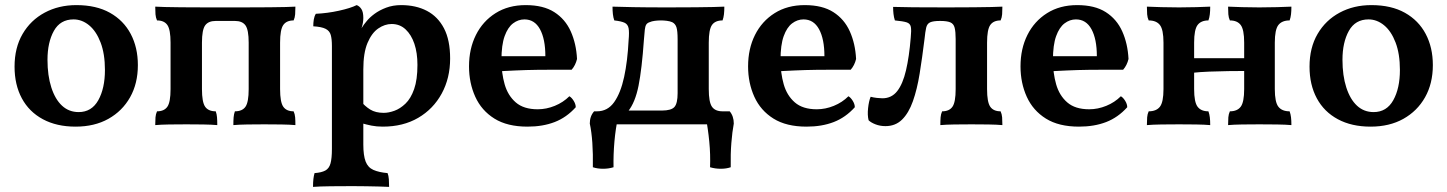

<svg xmlns="http://www.w3.org/2000/svg" viewBox="-20 -487 5668 752"><path d="M276 9Q202 9 148 -20Q94 -49 65.5 -102Q37 -155 37 -226Q37 -300 68.5 -354Q100 -408 155 -437.5Q210 -467 279 -467Q357 -467 410.5 -437Q464 -407 492 -354Q520 -301 520 -232Q520 -160 489.5 -106Q459 -52 404.5 -21.5Q350 9 276 9ZM288 -48Q339 -48 365 -94.5Q391 -141 391 -213Q391 -276 374 -320.5Q357 -365 329 -388Q301 -411 268 -411Q216 -411 191 -366Q166 -321 166 -253Q166 -191 181 -144.5Q196 -98 223 -73Q250 -48 288 -48Z M588 3Q588 -15 589 -27.5Q590 -40 595 -51Q623 -51 635.5 -69Q648 -87 648 -138V-320Q648 -371 635.5 -389Q623 -407 595 -407Q590 -418 589 -431Q588 -444 588 -461Q603 -460 626 -459.5Q649 -459 689 -458.5Q729 -458 793 -458H928Q995 -458 1035.5 -458.5Q1076 -459 1099.5 -459.5Q1123 -460 1137 -461Q1137 -444 1136 -431Q1135 -418 1130 -407Q1102 -407 1089.5 -389Q1077 -371 1077 -320V-138Q1077 -87 1089.5 -69Q1102 -51 1130 -51Q1135 -40 1136 -27.5Q1137 -15 1137 3Q1115 1 1082.5 0.5Q1050 0 1015 0Q981 0 948.5 0.5Q916 1 894 3Q894 -15 895 -27.5Q896 -40 900 -51Q929 -51 941.5 -69Q954 -87 954 -138V-320Q954 -370 941.5 -387.5Q929 -405 900 -405H825Q796 -405 783.5 -387.5Q771 -370 771 -320V-138Q771 -87 783.5 -69Q796 -51 825 -51Q829 -40 830 -27.5Q831 -15 831 3Q809 1 776.5 0.5Q744 0 710 0Q675 0 642.5 0.5Q610 1 588 3Z M1206 245Q1206 227 1207.5 214Q1209 201 1212 191Q1239 189 1254 181Q1269 173 1274.5 153Q1280 133 1280 96V-307Q1280 -334 1275.5 -350Q1271 -366 1255.5 -374Q1240 -382 1207 -384Q1207 -398 1209 -410.5Q1211 -423 1217 -433Q1262 -435 1307.5 -445Q1353 -455 1377 -467Q1388 -463 1395.5 -451.5Q1403 -440 1403 -417Q1403 -399 1397 -380Q1391 -361 1381 -332L1403 -312V79Q1403 122 1412 145.5Q1421 169 1442.5 178.5Q1464 188 1498 191Q1502 201 1503 215Q1504 229 1504 245Q1488 244 1464.5 243.5Q1441 243 1414.5 242.5Q1388 242 1361 242Q1320 242 1275.5 242.5Q1231 243 1206 245ZM1479 9Q1455 9 1435 5Q1415 1 1391 -6V-93Q1409 -71 1430 -58Q1451 -45 1483 -45Q1502 -45 1524.5 -53Q1547 -61 1568 -81Q1589 -101 1602 -138Q1615 -175 1615 -233Q1615 -280 1603 -315.5Q1591 -351 1568.5 -372Q1546 -393 1514 -393Q1487 -393 1461.5 -375.5Q1436 -358 1419.5 -319Q1403 -280 1403 -215L1367 -319Q1382 -355 1394.5 -374.5Q1407 -394 1416 -404Q1427 -418 1446.5 -432.5Q1466 -447 1492.5 -457Q1519 -467 1551 -467Q1609 -467 1652 -444.5Q1695 -422 1719 -376Q1743 -330 1743 -258Q1743 -181 1710 -120.5Q1677 -60 1618 -25.5Q1559 9 1479 9Z M2046 9Q1967 9 1916.5 -22.5Q1866 -54 1841.5 -108Q1817 -162 1817 -227Q1817 -296 1844 -350Q1871 -404 1921 -435.5Q1971 -467 2039 -467Q2108 -467 2151 -439.5Q2194 -412 2215.5 -364Q2237 -316 2240 -256Q2234 -231 2219 -214Q2197 -214 2161.5 -214Q2126 -214 2084 -213.5Q2042 -213 1998.5 -211Q1955 -209 1916 -207V-267H2116Q2116 -334 2095 -372.5Q2074 -411 2034 -411Q2010 -411 1989.5 -395.5Q1969 -380 1956.5 -345.5Q1944 -311 1944 -252Q1944 -201 1956.5 -157Q1969 -113 2000 -86Q2031 -59 2086 -59Q2120 -59 2153 -72.5Q2186 -86 2210 -110Q2219 -105 2227 -92Q2235 -79 2235 -67Q2199 -27 2152.5 -9Q2106 9 2046 9Z M2319 0V-51H2399L2409 -54H2572Q2609 -54 2621.5 -68Q2634 -82 2634 -122V-333Q2634 -366 2629.5 -380Q2625 -394 2613 -400Q2604 -404 2591.5 -405.5Q2579 -407 2569 -407Q2557 -407 2545 -405.5Q2533 -404 2524 -400Q2515 -397 2511 -390.5Q2507 -384 2505.5 -370.5Q2504 -357 2502 -331Q2494 -217 2481 -151.5Q2468 -86 2440 -51H2318Q2360 -51 2385.5 -87Q2411 -123 2424.5 -185.5Q2438 -248 2442 -329Q2445 -361 2442 -376.5Q2439 -392 2426 -398Q2413 -404 2386 -407Q2382 -418 2380.5 -431.5Q2379 -445 2379 -461Q2409 -460 2460.5 -459Q2512 -458 2596 -458Q2663 -458 2705 -458.5Q2747 -459 2773 -459.5Q2799 -460 2817 -461Q2817 -444 2815.5 -431Q2814 -418 2810 -407Q2781 -407 2768.5 -389Q2756 -371 2756 -320V-138Q2756 -87 2768.5 -69Q2781 -51 2810 -51V0ZM2761 168Q2763 119 2758 67.5Q2753 16 2744 -29V-51H2838Q2854 -32 2854 -3Q2848 29 2844.5 72.5Q2841 116 2842 168Q2825 174 2803 174Q2781 174 2761 168ZM2383 168Q2364 174 2342 174Q2320 174 2302 168Q2303 116 2300 72.5Q2297 29 2290 -3Q2290 -32 2307 -51H2401V-29Q2391 16 2386.5 67.5Q2382 119 2383 168Z M3139 9Q3060 9 3009.5 -22.5Q2959 -54 2934.5 -108Q2910 -162 2910 -227Q2910 -296 2937 -350Q2964 -404 3014 -435.5Q3064 -467 3132 -467Q3201 -467 3244 -439.5Q3287 -412 3308.5 -364Q3330 -316 3333 -256Q3327 -231 3312 -214Q3290 -214 3254.5 -214Q3219 -214 3177 -213.5Q3135 -213 3091.5 -211Q3048 -209 3009 -207V-267H3209Q3209 -334 3188 -372.5Q3167 -411 3127 -411Q3103 -411 3082.5 -395.5Q3062 -380 3049.5 -345.5Q3037 -311 3037 -252Q3037 -201 3049.5 -157Q3062 -113 3093 -86Q3124 -59 3179 -59Q3213 -59 3246 -72.5Q3279 -86 3303 -110Q3312 -105 3320 -92Q3328 -79 3328 -67Q3292 -27 3245.5 -9Q3199 9 3139 9Z M3448 7Q3427 7 3409 0Q3391 -7 3382 -16Q3377 -36 3380 -63.5Q3383 -91 3390 -108Q3401 -105 3414.5 -103.5Q3428 -102 3436 -102Q3472 -102 3494 -130Q3516 -158 3528.5 -211.5Q3541 -265 3547 -339Q3550 -368 3547.5 -381.5Q3545 -395 3531 -399.5Q3517 -404 3485 -407Q3481 -419 3479.5 -432.5Q3478 -446 3478 -460Q3507 -459 3557 -458.5Q3607 -458 3689 -458Q3752 -458 3794 -458.5Q3836 -459 3863 -459.5Q3890 -460 3906 -461Q3906 -444 3905 -431Q3904 -418 3899 -407Q3871 -407 3858.5 -389Q3846 -371 3846 -320V-138Q3846 -87 3858.5 -69Q3871 -51 3899 -51Q3904 -40 3905 -27.5Q3906 -15 3906 3Q3884 1 3851.5 0.5Q3819 0 3785 0Q3750 0 3717.5 0.5Q3685 1 3663 3Q3663 -15 3664 -27.5Q3665 -40 3670 -51Q3698 -51 3710.5 -69Q3723 -87 3723 -138V-334Q3723 -363 3719 -378.5Q3715 -394 3702 -399.5Q3689 -405 3662 -405Q3635 -405 3623 -399.5Q3611 -394 3607.5 -378.5Q3604 -363 3601 -334Q3592 -261 3582 -199Q3572 -137 3555.5 -90.5Q3539 -44 3513 -18.5Q3487 7 3448 7Z M4206 9Q4127 9 4076.5 -22.5Q4026 -54 4001.5 -108Q3977 -162 3977 -227Q3977 -296 4004 -350Q4031 -404 4081 -435.5Q4131 -467 4199 -467Q4268 -467 4311 -439.5Q4354 -412 4375.5 -364Q4397 -316 4400 -256Q4394 -231 4379 -214Q4357 -214 4321.5 -214Q4286 -214 4244 -213.5Q4202 -213 4158.5 -211Q4115 -209 4076 -207V-267H4276Q4276 -334 4255 -372.5Q4234 -411 4194 -411Q4170 -411 4149.5 -395.5Q4129 -380 4116.5 -345.5Q4104 -311 4104 -252Q4104 -201 4116.5 -157Q4129 -113 4160 -86Q4191 -59 4246 -59Q4280 -59 4313 -72.5Q4346 -86 4370 -110Q4379 -105 4387 -92Q4395 -79 4395 -67Q4359 -27 4312.5 -9Q4266 9 4206 9Z M4790 3Q4790 -15 4791 -27.5Q4792 -40 4797 -51Q4826 -51 4839.5 -69Q4853 -87 4853 -138V-320Q4853 -371 4839.5 -389Q4826 -407 4797 -407Q4792 -418 4791 -431Q4790 -444 4790 -461Q4812 -460 4844.5 -459Q4877 -458 4912 -458Q4948 -458 4982 -459Q5016 -460 5038 -461Q5038 -444 5036.5 -431Q5035 -418 5031 -407Q5001 -407 4987 -389Q4973 -371 4973 -320V-138Q4973 -87 4987 -69Q5001 -51 5031 -51Q5035 -40 5036.5 -27.5Q5038 -15 5038 3Q5016 1 4982 0.5Q4948 0 4912 0Q4877 0 4844.5 0.5Q4812 1 4790 3ZM4472 3Q4472 -15 4473 -27.5Q4474 -40 4479 -51Q4509 -51 4523 -69Q4537 -87 4537 -138V-320Q4537 -371 4523 -389Q4509 -407 4479 -407Q4474 -418 4473 -431Q4472 -444 4472 -461Q4495 -460 4528.5 -459Q4562 -458 4598 -458Q4633 -458 4665.5 -459Q4698 -460 4720 -461Q4720 -444 4718.5 -431Q4717 -418 4713 -407Q4684 -407 4670.5 -389Q4657 -371 4657 -320V-138Q4657 -87 4670.5 -69Q4684 -51 4713 -51Q4717 -40 4718.5 -27.5Q4720 -15 4720 3Q4698 1 4665.5 0.5Q4633 0 4598 0Q4562 0 4528.5 0.5Q4495 1 4472 3ZM4652 -202V-259H4857V-209Q4829 -209 4791 -208.5Q4753 -208 4716 -206.5Q4679 -205 4652 -202Z M5348 9Q5274 9 5220 -20Q5166 -49 5137.5 -102Q5109 -155 5109 -226Q5109 -300 5140.5 -354Q5172 -408 5227 -437.5Q5282 -467 5351 -467Q5429 -467 5482.5 -437Q5536 -407 5564 -354Q5592 -301 5592 -232Q5592 -160 5561.5 -106Q5531 -52 5476.5 -21.5Q5422 9 5348 9ZM5360 -48Q5411 -48 5437 -94.5Q5463 -141 5463 -213Q5463 -276 5446 -320.5Q5429 -365 5401 -388Q5373 -411 5340 -411Q5288 -411 5263 -366Q5238 -321 5238 -253Q5238 -191 5253 -144.5Q5268 -98 5295 -73Q5322 -48 5360 -48Z"/></svg>

Font: Vollkorn SemiBold
Style: Regular
Weight: 600
Designer: Friedrich Althausen
Foundry: Friedrich Althausen
Version: Version 5.000